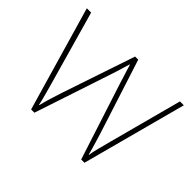

<svg xmlns="http://www.w3.org/2000/svg" viewBox="-115 -720 914 914"><g transform="rotate(45 342.5 -263.0)"><path d="M380 -388Q376 -401 372.5 -412.5Q369 -424 365.5 -434.5Q362 -445 358.5 -457Q355 -469 351 -482H349Q345 -469 341.5 -457Q338 -445 334.5 -433.5Q331 -422 327.5 -411Q324 -400 320 -388L191 1H169L16 -527H45L150 -156Q159 -125 164 -105.5Q169 -86 173 -71.5Q177 -57 180 -41H182Q185 -53 188 -64Q191 -75 194.5 -87.5Q198 -100 203.5 -116.5Q209 -133 216 -156L341 -527H362L481 -157Q489 -132 495 -111.5Q501 -91 506 -74Q511 -57 515 -41H517Q519 -57 522.5 -72.5Q526 -88 531.5 -108Q537 -128 544 -156L643 -527H669L528 1H506Z"/></g></svg>

Font: Noto Sans Cham Thin
Style: Regular
Weight: 250
Version: Version 2.002